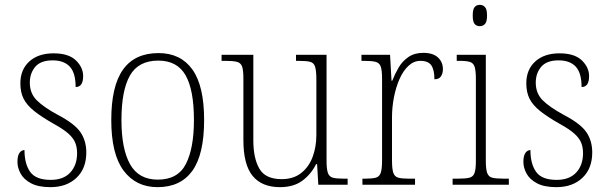

<svg xmlns="http://www.w3.org/2000/svg" viewBox="-20 -762 2509 792"><path d="M188 10Q138 10 108 -6Q78 -22 65 -46Q52 -70 52 -94Q52 -120 60.5 -131.5Q69 -143 81 -143Q81 -86 104.5 -53Q128 -20 189 -20Q242 -20 270 -50.5Q298 -81 298 -130Q298 -154 290.5 -173Q283 -192 262.5 -210.5Q242 -229 202 -251Q151 -280 121 -304Q91 -328 77.5 -354.5Q64 -381 64 -418Q64 -475 101 -508.5Q138 -542 201 -542Q263 -542 293 -513Q323 -484 323 -448Q323 -403 292 -403Q292 -461 268 -487Q244 -513 197 -513Q148 -513 125.5 -486.5Q103 -460 103 -421Q103 -377 131.5 -348.5Q160 -320 217 -289Q288 -252 312 -216.5Q336 -181 336 -133Q336 -67 295.5 -28.5Q255 10 188 10Z M630 10Q541 10 490 -58Q439 -126 439 -267Q439 -407 487.5 -475Q536 -543 634 -543Q725 -543 773.5 -475.5Q822 -408 822 -267Q822 -125 773.5 -57.5Q725 10 630 10ZM631 -21Q714 -21 747 -86Q780 -151 780 -267Q780 -391 745.5 -451.5Q711 -512 633 -512Q551 -512 516 -450.5Q481 -389 481 -267Q481 -148 516.5 -84.5Q552 -21 631 -21Z M1135 10Q1060 10 1022 -36.5Q984 -83 984 -184V-439Q984 -473 978.5 -488Q973 -503 957 -507Q941 -511 909 -511H894V-536H1025V-183Q1025 -109 1050 -66Q1075 -23 1142 -23Q1190 -23 1222 -48Q1254 -73 1269.5 -114.5Q1285 -156 1285 -205V-433Q1285 -469 1280 -486Q1275 -503 1259.5 -507Q1244 -511 1211 -511H1201V-536H1327V-99Q1327 -65 1332.5 -49Q1338 -33 1353 -29Q1368 -25 1397 -25H1414V0H1293L1288 -85H1284Q1263 -43 1227 -16.5Q1191 10 1135 10Z M1475 0V-25H1487Q1515 -25 1530 -29Q1545 -33 1550.5 -49Q1556 -65 1556 -101V-438Q1556 -472 1550.5 -487.5Q1545 -503 1529 -507Q1513 -511 1481 -511H1471V-536H1589L1595 -429H1598Q1609 -457 1624.5 -483.5Q1640 -510 1665 -527Q1690 -544 1726 -544Q1766 -544 1786.5 -525Q1807 -506 1807 -477Q1807 -459 1799 -447Q1791 -435 1772 -435Q1772 -473 1759.5 -492Q1747 -511 1714 -511Q1687 -511 1665 -490.5Q1643 -470 1628 -436Q1613 -402 1605 -360.5Q1597 -319 1597 -278V-100Q1597 -65 1602.5 -49Q1608 -33 1623 -29Q1638 -25 1666 -25H1692V0Z M1959 -654Q1946 -654 1938 -663Q1930 -672 1930 -698Q1930 -724 1938 -733Q1946 -742 1959 -742Q1972 -742 1980.5 -733Q1989 -724 1989 -698Q1989 -672 1980.5 -663Q1972 -654 1959 -654ZM1847 0V-25H1869Q1901 -25 1916.5 -29Q1932 -33 1937.5 -48.5Q1943 -64 1943 -98V-435Q1943 -470 1938 -486Q1933 -502 1918.5 -506.5Q1904 -511 1876 -511H1864V-536H1984V-99Q1984 -65 1989.5 -49Q1995 -33 2010.5 -29Q2026 -25 2058 -25H2079V0Z M2275 10Q2225 10 2195 -6Q2165 -22 2152 -46Q2139 -70 2139 -94Q2139 -120 2147.5 -131.5Q2156 -143 2168 -143Q2168 -86 2191.5 -53Q2215 -20 2276 -20Q2329 -20 2357 -50.5Q2385 -81 2385 -130Q2385 -154 2377.5 -173Q2370 -192 2349.5 -210.5Q2329 -229 2289 -251Q2238 -280 2208 -304Q2178 -328 2164.5 -354.5Q2151 -381 2151 -418Q2151 -475 2188 -508.5Q2225 -542 2288 -542Q2350 -542 2380 -513Q2410 -484 2410 -448Q2410 -403 2379 -403Q2379 -461 2355 -487Q2331 -513 2284 -513Q2235 -513 2212.5 -486.5Q2190 -460 2190 -421Q2190 -377 2218.5 -348.5Q2247 -320 2304 -289Q2375 -252 2399 -216.5Q2423 -181 2423 -133Q2423 -67 2382.5 -28.5Q2342 10 2275 10Z"/></svg>

Font: Noto Serif Lao SemiCondensed ExtraLight
Style: Regular
Weight: 200
Width: 4
Designer: Monotype Design Team
Foundry: Monotype Imaging Inc.
Version: Version 2.003; ttfautohint (v1.8.4.7-5d5b)